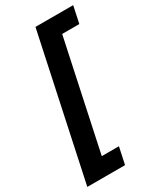

<svg xmlns="http://www.w3.org/2000/svg" viewBox="-235 -787 852 1018"><g transform="rotate(-30 190.5 -278.0)"><path d="M-18.1 158.2 168 -713.9H398.9L377 -610.8H272L129.9 55.2H234.9L212.9 158.2Z"/></g></svg>

Font: Open Sans
Style: Bold Italic
Weight: 700
Italic angle: -12°
Designer: Monotype Design Team
Foundry: Monotype Imaging Inc.
Version: Version 3.003; ttfautohint (v1.8.4)